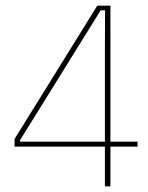

<svg xmlns="http://www.w3.org/2000/svg" viewBox="-20 -659 523 679"><path d="M351 0V-497L351.5 -622.5H336L51 -163.5V-147L43 -158H466.5V-140.5H31.5V-167.5L324 -639H370.5V0Z"/></svg>

Font: Anek Gujarati Thin
Style: Regular
Weight: 250
Version: Version 1.003